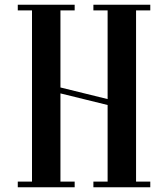

<svg xmlns="http://www.w3.org/2000/svg" viewBox="-20 -790 709 810"><path d="M55 0H295V-24H235V-396L434 -347V-24H374V0H614V-24H554V-746H614V-770H374V-746H434V-372L235 -421V-746H295V-770H55V-746H115V-24H55Z"/></svg>

Font: Ponomar Unicode
Style: Regular
Weight: 400
Version: 1.3